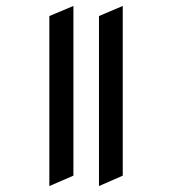

<svg xmlns="http://www.w3.org/2000/svg" viewBox="-20 -611 579 646"><path d="M146 15V-557L227 -591V-20ZM313 15V-557L393 -591V-20Z"/></svg>

Font: Noto Sans Limbu
Style: Regular
Weight: 400
Designer: Monotype Design Team
Foundry: Monotype Imaging Inc.
Version: Version 2.004; ttfautohint (v1.8.4.7-5d5b)